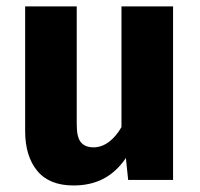

<svg xmlns="http://www.w3.org/2000/svg" viewBox="-20 -551 612 588"><path d="M352 -531.4H510V0H372.5L365.5 -67.1Q336.8 -24.7 297.1 -3.8Q257.5 17 205.2 17Q130.6 17 93.8 -28.1Q57 -73.2 57 -149.6V-531.4H215V-169.6Q215 -129.9 228.1 -114.9Q241.2 -99.8 266.1 -99.8Q291.1 -99.8 313 -116Q334.9 -132.2 352 -161.6Z"/></svg>

Font: Fira Sans Variable
Style: Regular
Weight: 400
Designer: Carrois Corporate & Edenspiekermann AG
Foundry: Carrois Corporate GbR & Edenspiekermann AG
Version: Version 4.202